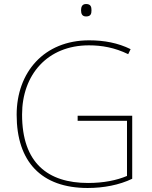

<svg xmlns="http://www.w3.org/2000/svg" viewBox="-20 -927 760 957"><path d="M409 -907C389 -907 384 -892 384 -876C384 -859 389 -845 409 -845C433 -845 436 -859 436 -876C436 -892 433 -907 409 -907ZM367 -350V-325H613V-50C561 -28 496 -15 419 -15C219 -15 90 -114 90 -356C90 -554 216 -701 423 -701C487 -701 551 -690 619 -657L631 -682C568 -713 500 -726 424 -726C199 -726 63 -566 63 -355C63 -121 186 10 417 10C496 10 575 -5 639 -36V-350Z"/></svg>

Font: Noto Sans Syriac Eastern Thin
Style: Regular
Weight: 100
Designer: Patrick Giasson and the Monotype Design Team
Foundry: Monotype Imaging Inc.
Version: Version 3.001